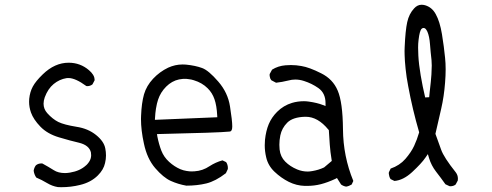

<svg xmlns="http://www.w3.org/2000/svg" viewBox="-20 -780 2040 796"><path d="M233.9 -3.9Q274.4 -3.9 311.5 -13.2Q356.9 -23.9 385.7 -52.7Q409.7 -76.7 415.5 -104Q419.4 -120.1 419.4 -135.3Q419.4 -150.4 416.5 -164.6Q411.1 -193.8 378.4 -220.2Q345.2 -247.1 296.9 -254.4Q245.6 -262.7 221.7 -274.4Q198.2 -286.1 175.8 -311Q160.6 -328.1 160.6 -350.1Q160.6 -362.3 165.5 -376.5Q178.7 -412.1 202.4 -431.6Q226.1 -451.2 255.9 -456.1Q259.8 -456.5 263.7 -456.5Q292.5 -456.5 337.9 -423.3Q339.4 -422.9 343.3 -422.9Q347.2 -422.9 352.8 -424.6Q358.4 -426.3 363.3 -430.2L372.1 -446.8Q372.1 -448.7 372.1 -451.4Q372.1 -454.1 370.8 -459Q369.6 -463.9 365.7 -470.2Q359.9 -479.5 349.1 -488.8Q313 -520 264.6 -520Q207 -520 157.2 -471.7Q127.9 -443.4 116 -421.1Q104 -398.9 101.1 -370.1Q100.6 -364.3 100.6 -357.9Q100.6 -335.9 108.4 -313.5Q118.7 -284.7 147.5 -254.9Q176.3 -225.1 224.4 -210.7Q272.5 -196.3 308.6 -188Q349.6 -177.7 356.9 -148.4Q357.9 -142.6 357.9 -136Q357.9 -129.4 355.5 -121.6Q351.1 -108.9 339.8 -97.2L336.4 -94.2Q311.5 -71.3 270.5 -64.5Q258.8 -62.5 249.5 -62.5Q221.2 -62.5 202.6 -74.7Q180.2 -88.9 155.8 -102.1Q153.8 -102.5 152.3 -102.5Q138.2 -102.5 128.9 -94.7Q121.6 -85.4 119.6 -72.3Q121.6 -56.6 130.4 -43.9Q153.3 -34.2 175.3 -21Q196.3 -8.3 219.7 -4.4Q227.1 -3.9 233.9 -3.9Z M722.2 -450.7Q731.9 -452.6 738 -452.9Q744.1 -453.1 746.8 -453.1Q749.5 -453.1 753.7 -452.9Q757.8 -452.6 763.2 -451.7Q773.4 -450.7 783.7 -447.3Q817.9 -437 840.8 -414.1Q859.9 -395.5 869.1 -368.9Q878.4 -342.3 880.4 -302.2L880.9 -293.9L622.1 -283.2Q624 -315.4 626.5 -329.1Q630.4 -352.5 635.3 -366.7Q645.5 -397.5 668.9 -420.9Q692.4 -444.3 722.2 -450.7ZM786.6 -69.8Q781.2 -69.3 773.4 -69.3Q765.6 -69.3 753.2 -71.3Q740.7 -73.2 727.5 -78.6Q702.6 -89.4 681.2 -108.9Q659.2 -128.9 648.9 -155.5Q638.7 -182.1 632.3 -214.4L630.9 -224.1Q891.1 -230 929.7 -234.4L934.6 -234.9Q942.9 -237.8 942.9 -255.9Q942.9 -279.8 933.6 -338.4Q924.8 -396 884.8 -441.9Q844.7 -488.3 817.9 -498Q790 -508.3 750.5 -512.2Q743.7 -512.7 736.8 -512.7Q706.1 -512.7 677.2 -499.5Q641.6 -482.4 614.5 -453.4Q587.4 -424.3 577.1 -389.2Q566.9 -353 564.9 -300.3Q564.5 -293.9 564.5 -287.1Q564.5 -239.7 576.7 -184.6Q589.8 -122.1 623.5 -83Q657.2 -43.9 688 -30Q718.8 -16.1 752.4 -10.3Q797.4 -10.3 835.4 -19.5Q873.5 -28.8 916.5 -62L924.3 -78.6Q924.8 -80.6 924.8 -82.5Q924.8 -97.2 917.5 -107.9L902.3 -115.2Q874 -107.4 849.1 -91.3Q820.3 -71.8 786.6 -69.8Z M1323.7 -85.9Q1301.3 -75.2 1274.9 -70.8Q1263.2 -68.8 1255.9 -68.8Q1232.9 -68.8 1211.9 -77.6Q1182.6 -89.8 1162.6 -109.9Q1142.6 -129.9 1139.2 -160.2Q1138.2 -169.9 1138.2 -179.7Q1138.2 -198.7 1142.1 -218.3Q1148.4 -249 1170.9 -271.5Q1193.8 -294.4 1244.6 -295.9Q1246.1 -295.9 1247.6 -295.9Q1297.9 -295.9 1341.3 -242.7L1343.3 -240.7L1347.2 -180.2Q1349.1 -151.9 1355.5 -112.8ZM1186 -510.3Q1174.8 -510.3 1163.6 -509.3Q1132.8 -506.8 1107.9 -491.2L1098.1 -473.1Q1097.7 -471.2 1097.7 -468.5Q1097.7 -465.8 1098.6 -461.9Q1099.6 -453.6 1105 -447.3L1124.5 -437Q1148.4 -439.5 1175.8 -446.3Q1189.5 -450.2 1204.1 -450.2Q1222.2 -450.2 1240.2 -444.3Q1272.5 -434.1 1299.8 -415Q1329.6 -394 1329.6 -352.5V-340.3L1318.4 -344.7Q1294.9 -354 1259.8 -358.9Q1249 -360.4 1240.2 -360.4Q1214.4 -360.4 1190.9 -353.5Q1155.3 -342.8 1128.9 -316.4Q1106 -293.5 1094.2 -265.4Q1082.5 -237.3 1078.6 -200.2Q1077.6 -189 1077.6 -177.7Q1077.6 -152.8 1083.5 -127.9Q1091.3 -93.3 1118.2 -67.9Q1145.5 -42 1177.2 -26.1Q1209 -10.3 1243.7 -9.3Q1248 -9.3 1252 -9.3Q1282.7 -9.3 1310.3 -16.4Q1337.9 -23.4 1370.6 -38.6L1377 -42L1394 -15.1Q1403.3 -8.3 1415 -6.3Q1427.2 -8.3 1438 -15.1L1444.8 -29.8Q1402.8 -131.8 1401.9 -244.1Q1400.9 -356.4 1379.9 -404.8Q1359.9 -452.1 1311.5 -476.1Q1262.2 -501 1229.5 -506.3Q1208 -510.3 1186 -510.3Z M1742.7 -376Q1731.9 -421.4 1724.1 -467.5Q1716.3 -513.7 1714.4 -549.3Q1713.4 -566.4 1713.4 -582.8Q1713.4 -599.1 1715.3 -614.7Q1719.7 -652.8 1728 -660.6Q1731.4 -664.1 1735.8 -664.1Q1740.7 -664.1 1744.4 -660.4Q1748 -656.7 1752 -648.4Q1760.3 -628.9 1762.7 -596.7Q1765.1 -564.5 1769 -530.8Q1770 -521 1770 -508.3Q1770 -495.6 1768.6 -471.2Q1767.1 -446.8 1761.2 -396.5L1759.3 -377ZM1846.7 -7.8Q1860.4 -7.8 1869.1 -15.1L1877.9 -31.7Q1878.4 -35.6 1878.4 -39.6Q1878.4 -53.7 1869.6 -65.4Q1819.8 -127.9 1808.8 -159.7Q1797.9 -191.4 1785.2 -225.1L1809.1 -329.1Q1820.8 -379.4 1825.2 -437.5Q1827.6 -466.8 1827.6 -492.7Q1827.6 -518.6 1825.2 -540.5Q1820.8 -585.9 1812.3 -638.2Q1803.7 -690.4 1786.6 -721.2Q1771 -750 1742.2 -758.3Q1734.9 -760.3 1728 -760.3Q1710.4 -760.3 1696.8 -745.1Q1675.8 -722.7 1668.2 -688Q1660.6 -653.3 1657.7 -585Q1657.2 -575.2 1657.2 -568.1Q1657.2 -561 1657.5 -551.8Q1657.7 -542.5 1658.7 -526.6Q1659.7 -510.7 1661.6 -494.1Q1665 -460.4 1672.4 -422.4Q1689.9 -327.1 1717.8 -231.4Q1709 -201.2 1696.8 -175Q1684.6 -148.9 1660.6 -121.1Q1636.7 -93.8 1599.6 -81.1L1592.3 -65.9Q1591.8 -64 1591.8 -61.3Q1591.8 -58.6 1592.8 -54.7Q1593.8 -45.9 1599.1 -37.6L1615.2 -29.8Q1651.9 -32.7 1688.5 -66.4Q1728 -103 1744.1 -127L1753.9 -141.1L1758.8 -124.5Q1768.1 -93.8 1787.8 -68.4Q1807.6 -43 1826.7 -16.1L1843.3 -8.3Q1845.2 -7.8 1846.7 -7.8Z"/></svg>

Font: NaikaiFont
Style: Light
Weight: 300
Version: Version 1.89